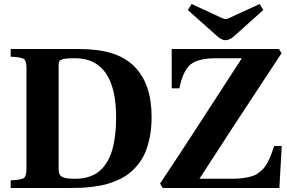

<svg xmlns="http://www.w3.org/2000/svg" viewBox="-20 -936 1431 956"><path d="M776.9 -22Q919.4 -235.4 1184.1 -646H1057.1Q966.3 -646 928.7 -615Q891.1 -584 873 -496.1H835V-691.9H1369.1L1381.8 -670.9Q1102.1 -247.1 973.1 -45.9H1133.8Q1165.5 -45.9 1190.2 -49.3Q1214.8 -52.7 1233.6 -58.3Q1252.4 -64 1267.3 -75.2Q1282.2 -86.4 1292.5 -97.4Q1302.7 -108.4 1312.7 -127.9Q1322.8 -147.5 1329.3 -164.3Q1335.9 -181.2 1345.2 -209H1382.8L1371.1 0H790ZM915 -886.2 934.1 -916 1064 -856Q1095.2 -840.8 1102.1 -840.8Q1112.8 -840.8 1142.1 -856L1272.9 -916L1291 -886.2L1148.9 -758.8Q1124.5 -735.8 1102.1 -735.8Q1082.5 -735.8 1057.1 -759.8ZM272 -89.8Q272 -65.4 288.8 -55.7Q305.7 -45.9 352.1 -45.9Q375 -45.9 394.5 -48.8Q414.1 -51.8 435.5 -60.5Q457 -69.3 474.4 -83.5Q491.7 -97.7 507.8 -121.3Q523.9 -145 534.7 -176.5Q545.4 -208 551.8 -252.9Q558.1 -297.9 558.1 -353Q558.1 -497.6 506.6 -571.8Q455.1 -646 355 -646Q306.6 -646 289.3 -640.4Q272 -634.8 272 -618.2ZM33.2 0V-38.1Q86.4 -40.5 99.1 -49.8Q111.8 -59.1 111.8 -97.2V-595.2Q111.8 -633.3 99.1 -642.3Q86.4 -651.4 33.2 -653.8V-691.9H376Q472.7 -691.4 538.3 -670.4Q604 -649.4 647.9 -606Q734.9 -520.5 734.9 -353Q734.9 -299.3 725.8 -253.7Q716.8 -208 702.1 -174.6Q687.5 -141.1 664.8 -114Q642.1 -86.9 618.4 -69.1Q594.7 -51.3 563.7 -38.1Q532.7 -24.9 505.9 -17.8Q479 -10.7 445.6 -6.6Q412.1 -2.4 387.2 -1.2Q362.3 0 332 0Z"/></svg>

Font: Linguistics Pro
Style: Bold
Weight: 700
Designer: Stefan Peev, Context Ltd
Foundry: Stefan Peev, Context Ltd
Version: Version 001.000